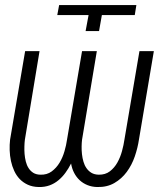

<svg xmlns="http://www.w3.org/2000/svg" viewBox="-20 -731 630 761"><path d="M214.4 -710.9H520.5L514.2 -671.4H383.8L372.6 -607.9H319.3L331.1 -671.4H207ZM589.8 -528.3 530.8 -178.2Q525.9 -145 514.2 -110.8Q502.4 -76.7 482.4 -49.6Q462.4 -22.5 433.3 -5.6Q404.3 11.2 365.2 10.3Q344.2 9.8 326.7 2.7Q309.1 -4.4 295.9 -16.6Q282.7 -28.8 273.9 -45.7Q265.1 -62.5 261.7 -83Q252 -63.5 239.5 -46.4Q227.1 -29.3 211.4 -16.4Q195.8 -3.4 176.5 3.7Q157.2 10.7 133.8 10.3Q108.9 9.8 90.3 1.2Q71.8 -7.3 58.3 -21.2Q44.9 -35.2 36.4 -53.7Q27.8 -72.3 23.4 -93Q19 -113.8 18.3 -135.5Q17.6 -157.2 20 -177.7L79.6 -528.3H136.7L78.6 -177.2Q77.1 -165.5 76.7 -150.6Q76.2 -135.7 77.4 -120.6Q78.6 -105.5 82.3 -90.8Q85.9 -76.2 93.3 -64.7Q100.6 -53.2 111.8 -46.1Q123 -39.1 139.6 -38.6Q166 -37.6 184.8 -51.5Q203.6 -65.4 216.1 -86.2Q228.5 -106.9 235.6 -131.6Q242.7 -156.2 245.6 -177.2L305.2 -528.3H363.8L305.2 -177.2Q303.7 -165 303.5 -150.1Q303.2 -135.3 304.9 -119.9Q306.6 -104.5 310.8 -90.1Q314.9 -75.7 322.8 -64.5Q330.6 -53.2 342.3 -46.1Q354 -39.1 371.1 -38.6Q397.5 -38.1 415.5 -52Q433.6 -65.9 445.3 -86.9Q457 -107.9 463.6 -132.3Q470.2 -156.7 473.1 -177.2L532.7 -528.3Z"/></svg>

Font: Roboto Mono Light
Style: Italic
Weight: 300
Designer: Google
Version: Version 2.000985; 2015; ttfautohint (v1.3)